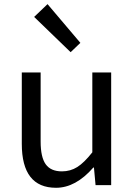

<svg xmlns="http://www.w3.org/2000/svg" viewBox="-20 -892 646 925"><path d="M250 12.7Q85 12.7 85 -199.2V-543H175.8V-210Q175.8 -134.8 200.2 -100.6Q224.6 -66.4 278.3 -66.4Q319.3 -66.4 352.5 -87.4Q385.7 -108.4 424.8 -158.2V-543H515.6V0H440.4L432.6 -85H429.7Q344.7 12.7 250 12.7ZM320.3 -640.6 144.5 -810.5 209 -872.1 367.2 -685.5Z"/></svg>

Font: GenYoGothic TW TTF Regular
Style: Regular
Weight: 400
Version: Version 1.300